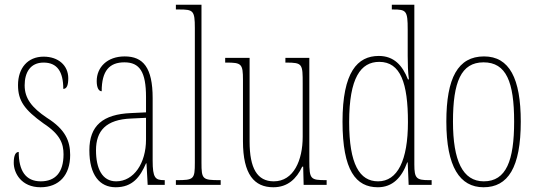

<svg xmlns="http://www.w3.org/2000/svg" viewBox="-20 -780 2265 810"><path d="M151 10C229 10 276 -41 276 -126C276 -185 256 -234 178 -283C114 -326 84 -365 84 -420C84 -473 107 -516 164 -516C221 -516 247 -478 247 -405C262 -405 268 -421 268 -450C268 -504 226 -541 164 -541C97 -541 56 -493 56 -421C56 -355 83 -317 164 -259C234 -213 248 -174 248 -129C248 -52 213 -15 152 -15C88 -15 59 -60 59 -139C46 -139 38 -125 38 -93C38 -50 70 10 151 10Z M468 10C539 10 571 -33 596 -91H598L603 0H675V-20H673C635 -20 624 -29 624 -103V-366C624 -495 584 -542 506 -542C432 -542 388 -496 388 -438C388 -411 396 -395 409 -395C409 -482 442 -517 505 -517C569 -517 596 -477 596 -371V-306L533 -303C414 -298 357 -250 357 -146C357 -41 401 10 468 10ZM470 -15C411 -15 385 -69 385 -146C385 -228 427 -276 534 -280L596 -283V-191C596 -92 545 -15 470 -15Z M722 0H911V-20H907C834 -20 830 -24 830 -94V-760H722V-740H735C795 -740 802 -736 802 -662V-94C802 -24 798 -20 725 -20H722Z M1133 10C1194 10 1231 -26 1255 -77H1259L1261 0H1358V-20H1356C1290 -20 1285 -24 1285 -101V-536H1184V-516H1187C1257 -516 1257 -510 1257 -426V-203C1257 -104 1219 -15 1135 -15C1065 -15 1033 -70 1033 -183V-536H930V-516H934C999 -516 1005 -511 1005 -443V-184C1005 -44 1053 10 1133 10Z M1574 10C1636 10 1675 -31 1698 -95H1700L1704 0H1801V-20H1791C1737 -20 1728 -27 1728 -86V-760H1633V-740H1638C1694 -740 1700 -735 1700 -656V-544C1700 -509 1701 -476 1705 -445H1701C1678 -504 1642 -544 1578 -544C1488 -544 1425 -476 1425 -267C1425 -60 1482 10 1574 10ZM1575 -15C1497 -15 1453 -87 1453 -265C1453 -452 1502 -519 1580 -519C1670 -519 1701 -429 1701 -265C1701 -103 1657 -15 1575 -15Z M2020 10C2123 10 2177 -73 2177 -267C2177 -449 2129 -542 2022 -542C1912 -542 1863 -451 1863 -267C1863 -76 1920 10 2020 10ZM2021 -15C1932 -15 1891 -102 1891 -267C1891 -434 1925 -517 2020 -517C2116 -517 2149 -434 2149 -267C2149 -103 2116 -15 2021 -15Z"/></svg>

Font: Noto Serif Hebrew ExtraCondensed Thin
Style: Regular
Weight: 100
Width: 2
Designer: Monotype Design Team
Foundry: Monotype Imaging Inc.
Version: Version 2.004